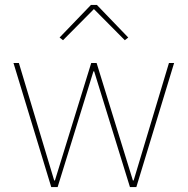

<svg xmlns="http://www.w3.org/2000/svg" viewBox="-20 -763 765 783"><path d="M35 -506H57L201 -27H204L352 -506H374L522 -27H525L669 -506H690L536 0H510L364 -472H361L215 0H189ZM375 -743 503 -610 489 -599 363 -726 237 -599 223 -610 351 -743Z"/></svg>

Font: Plexus Sans Thin
Style: Regular
Weight: 250
Version: Version 2.001;PS 002.001;hotconv 1.0.70;makeotf.lib2.5.58329